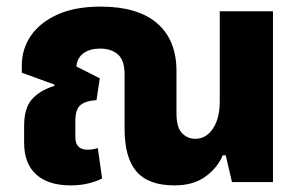

<svg xmlns="http://www.w3.org/2000/svg" viewBox="-20 -551 914 581"><path d="M194 10Q126 10 89.5 -23Q53 -56 53 -119V-170Q53 -224 76.5 -250.5Q100 -277 144 -291L145 -295L46 -331V-353Q46 -403 73.5 -443Q101 -483 154 -507Q207 -531 285 -531Q397 -531 455.5 -480.5Q514 -430 514 -336V-208Q514 -166 530.5 -148.5Q547 -131 571 -131Q604 -131 624.5 -162Q645 -193 645 -245V-517H806V0H682L663 -81H654Q638 -43 601.5 -16.5Q565 10 508 10Q429 10 393 -32Q357 -74 357 -161V-326Q357 -369 336.5 -386.5Q316 -404 283 -404Q253 -404 233.5 -390.5Q214 -377 211 -350L282 -314L272 -248Q239 -246 223.5 -233Q208 -220 208 -185V-136Q208 -98 245 -98Q261 -98 276 -103L289 -11Q272 -2 247.5 4Q223 10 194 10Z"/></svg>

Font: Noto Sans Thai UI SemCond ExtBd
Style: Regular
Weight: 800
Width: 4
Designer: Monotype Design Team
Foundry: Monotype Imaging Inc.
Version: Version 2.000